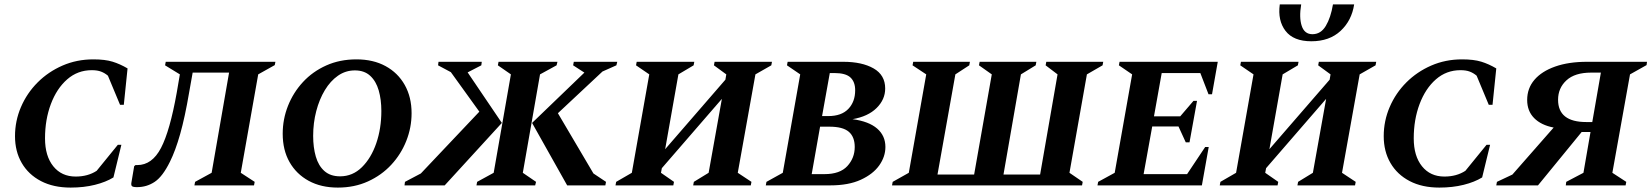

<svg xmlns="http://www.w3.org/2000/svg" viewBox="-20 -840 7483 870"><path d="M300 10Q222 10 165.5 -19.5Q109 -49 78.5 -101.5Q48 -154 48 -223Q48 -292 75 -355Q102 -418 150.5 -466.5Q199 -515 263.5 -543Q328 -571 403 -571Q456 -571 490 -560.5Q524 -550 558 -530L541 -365H524L469 -497Q455 -509 438 -515.5Q421 -522 396 -522Q332 -522 284.5 -480.5Q237 -439 210.5 -368.5Q184 -298 184 -213Q184 -133 221.5 -86.5Q259 -40 323 -40Q378 -40 418 -66L514 -184H530L494 -36Q460 -15 410 -2.5Q360 10 300 10Z M861 0 864 -16 939 -57 1018 -511H853L837 -421Q818 -309 796.5 -233Q775 -157 750 -107Q717 -40 681 -16Q645 8 601 8Q582 8 577.5 3Q573 -2 576 -16L588 -87L594 -92H602Q669 -92 709.5 -169.5Q750 -247 781 -421L795 -503L728 -544L731 -560H1228L1225 -545L1150 -503L1071 -57L1134 -16L1131 0Z M1511 10Q1435 10 1379 -20.5Q1323 -51 1292 -105.5Q1261 -160 1261 -234Q1261 -300 1285 -360.5Q1309 -421 1353 -468.5Q1397 -516 1458.5 -543.5Q1520 -571 1595 -571Q1671 -571 1727 -540.5Q1783 -510 1814 -455Q1845 -400 1845 -327Q1845 -262 1821 -201.5Q1797 -141 1753 -93.5Q1709 -46 1647.5 -18Q1586 10 1511 10ZM1521 -41Q1578 -41 1620 -82.5Q1662 -124 1685 -191Q1708 -258 1708 -337Q1708 -389 1696 -430.5Q1684 -472 1657.5 -496.5Q1631 -521 1588 -521Q1546 -521 1511.5 -497Q1477 -473 1452 -431.5Q1427 -390 1413 -336.5Q1399 -283 1399 -224Q1399 -172 1411 -130.5Q1423 -89 1450 -65Q1477 -41 1521 -41Z M2139 0 2142 -16 2217 -57 2295 -503 2236 -544 2239 -560H2506L2502 -544L2427 -503L2349 -57L2409 -16L2405 0ZM2550 0 2391 -283 2628 -511 2577 -544 2580 -560H2777L2773 -544L2710 -516L2508 -327L2669 -54L2726 -16L2723 0ZM1995 0H1813L1815 -16L1887 -54L2152 -334L2023 -513L1965 -544L1967 -560H2163L2161 -544L2099 -512L2254 -283Z M2769 0 2772 -16 2843 -57 2922 -503 2862 -544 2865 -560H3126L3123 -544L3054 -503L2994 -164L3267 -479L3271 -503L3215 -544L3218 -560H3478L3475 -544L3403 -503L3323 -57L3385 -16L3382 0H3121L3124 -16L3191 -57L3251 -392L2979 -78L2975 -57L3034 -16L3031 0Z M3450 0 3453 -16 3527 -57 3606 -503 3546 -544 3549 -560H3801Q3886 -560 3938.5 -530Q3991 -500 3991 -439Q3991 -389 3952 -350.5Q3913 -312 3843 -300Q3917 -290 3954.5 -257.5Q3992 -225 3992 -174Q3992 -130 3964 -90.5Q3936 -51 3880.5 -25.5Q3825 0 3742 0ZM3761 -509H3740L3705 -314H3733Q3793 -314 3824 -346.5Q3855 -379 3855 -431Q3855 -469 3833.5 -489Q3812 -509 3761 -509ZM3738 -266H3696L3658 -51H3716Q3786 -51 3819.5 -87.5Q3853 -124 3853 -174Q3853 -220 3826 -243Q3799 -266 3738 -266Z M4375 -560 4372 -544 4309 -503 4228 -49H4394L4474 -503L4416 -544L4419 -560H4676L4673 -544L4606 -503L4527 -49H4693L4772 -503L4718 -544L4721 -560H4979L4976 -544L4905 -503L4826 -57L4886 -16L4883 0H4022L4025 -16L4098 -57L4177 -503L4115 -544L4118 -560Z M4953 0 4956 -16 5031 -57 5110 -503 5050 -544 5053 -560H5498L5472 -413H5456L5419 -509H5244L5209 -313H5328L5388 -383H5404L5370 -195H5353L5320 -267H5201L5162 -51H5359L5441 -174H5457L5426 0Z M5507 0 5510 -16 5581 -57 5660 -503 5600 -544 5603 -560H5864L5861 -544L5792 -503L5732 -164L6005 -479L6009 -503L5953 -544L5956 -560H6216L6213 -544L6141 -503L6061 -57L6123 -16L6120 0H5859L5862 -16L5929 -57L5989 -392L5717 -78L5713 -57L5772 -16L5769 0ZM5779 -820H5876Q5866 -760 5878.5 -722.5Q5891 -685 5927 -685Q5965 -685 5987.5 -722.5Q6010 -760 6020 -820H6116Q6105 -747 6054.5 -700Q6004 -653 5922 -653Q5841 -653 5805 -700Q5769 -747 5779 -820Z M6502 10Q6424 10 6367.5 -19.5Q6311 -49 6280.5 -101.5Q6250 -154 6250 -223Q6250 -292 6277 -355Q6304 -418 6352.5 -466.5Q6401 -515 6465.5 -543Q6530 -571 6605 -571Q6658 -571 6692 -560.5Q6726 -550 6760 -530L6743 -365H6726L6671 -497Q6657 -509 6640 -515.5Q6623 -522 6598 -522Q6534 -522 6486.5 -480.5Q6439 -439 6412.5 -368.5Q6386 -298 6386 -213Q6386 -133 6423.5 -86.5Q6461 -40 6525 -40Q6580 -40 6620 -66L6716 -184H6732L6696 -36Q6662 -15 6612 -2.5Q6562 10 6502 10Z M6949 0H6760L6763 -16L6833 -49L7020 -262Q6963 -273 6931.5 -305Q6900 -337 6900 -387Q6900 -440 6933 -478.5Q6966 -517 7027 -538.5Q7088 -560 7171 -560H7443L7441 -545L7366 -503L7286 -57L7349 -16L7346 0H7075L7077 -16L7155 -57L7187 -242H7147ZM7168 -287H7195L7234 -511H7190Q7116 -511 7078 -476Q7040 -441 7040 -388Q7040 -287 7168 -287Z"/></svg>

Font: Spectral SC
Style: Bold Italic
Weight: 700
Italic angle: -10°
Designer: Jean-Baptiste Levee
Foundry: Production Type
Version: Version 2.001